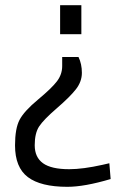

<svg xmlns="http://www.w3.org/2000/svg" viewBox="-20 -520 481 741"><path d="M38 41Q38 -24 55.5 -57.5Q73 -91 126.5 -135.5Q180 -180 200 -206.5Q220 -233 220 -265V-300H283Q296 -273 296 -239Q296 -205 273 -175.5Q250 -146 199 -102Q148 -58 131 -32Q114 -6 114 40.5Q114 87 146 110Q178 133 247 133Q300 133 376 116L402 110L407 171Q306 201 240 201Q137 201 87.5 163.5Q38 126 38 41ZM294 -500V-388H212V-500Z"/></svg>

Font: Titillium Web[RUS by Daymarius]
Style: Regular
Weight: 400
Designer: Cyrillization by Daymarius
Foundry: Cyrillization by Daymarius
Version: Version 1.002 September 11, 2018